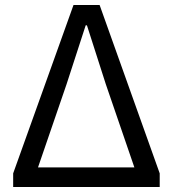

<svg xmlns="http://www.w3.org/2000/svg" viewBox="-20 -753 697 773"><path d="M276 -733 33 -55V0H623V-55L381 -733ZM406 -414 521 -79H133L248 -414L325 -651H330Z"/></svg>

Font: Spoqa Han Sans Neo
Style: Regular
Weight: 400
Designer: [Spoqa Han Sans Neo] Dong-huui Kim ___ Younghwa Kang ___ Yujin Lee ___ [Noto Sans] Ryoko NISHIZUKA ____ (kana & ideograp
Foundry: Spoqa (http://www.spoqa-han-sans.com)
Version: Version 1.100;hotconv 1.0.109;makeotfexe 2.5.65596